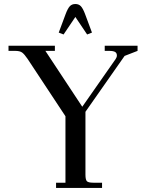

<svg xmlns="http://www.w3.org/2000/svg" viewBox="-20 -928 718 948"><path d="M22 -676.8V-702.1H251V-676.8H204.1L386.2 -400.9L550.8 -636.2Q557.1 -645.5 557.1 -653.8Q557.1 -666.5 548.1 -671.6Q539.1 -676.8 519 -676.8H497.1V-702.1H659.2V-676.8L595.2 -651.9L401.9 -376V-65.9Q401.9 -41 408.9 -33.4Q416 -25.9 440.9 -25.9H483.9V0H256.8V-25.9H303.2V-354L116.2 -637.2Q100.6 -660.2 89.4 -668.5Q78.1 -676.8 55.2 -676.8ZM270 -767.1 304.2 -858.9Q314.5 -886.2 324.7 -897.2Q335 -908.2 352.1 -908.2Q369.1 -908.2 379.4 -897.2Q389.6 -886.2 399.9 -858.9L434.1 -767.1L410.2 -757.8L352.1 -844.2L293.9 -757.8Z"/></svg>

Font: Dihjauti S
Style: Bold
Weight: 700
Designer: T. Christopher White
Version: Version 3.0.0